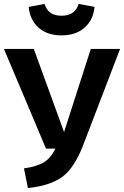

<svg xmlns="http://www.w3.org/2000/svg" viewBox="-29 -941 631 977"><path d="M582 -692 394 -202Q350 -87 288.5 -41.5Q227 4 113 16L93 -84Q160 -94 195 -115.5Q230 -137 253 -185H205L-9 -692H143L297 -269L433 -692ZM117 -906 198 -921Q215 -861 284 -861Q353 -861 371 -921L452 -906Q446 -840 401.5 -800.5Q357 -761 284 -761Q211 -761 167 -800.5Q123 -840 117 -906Z"/></svg>

Font: FiraSans
Style: Regular
Weight: 600
Designer: Carrois Corporate & Edenspiekermann AG
Foundry: Carrois Corporate GbR & Edenspiekermann AG
Version: Version 3.106;PS 003.106;hotconv 1.0.70;makeotf.lib2.5.58329